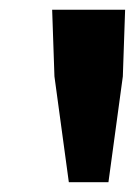

<svg xmlns="http://www.w3.org/2000/svg" viewBox="-20 -900 277 395"><path d="M121.6 -525.2 92 -742.8 87.3 -880H237.4L232.7 -742.8L203.1 -525.2Z"/></svg>

Font: Shanggu Sans SC VF
Style: Regular
Weight: 250
Designer: GuiWonder
Version: Version 1.021